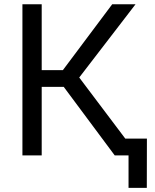

<svg xmlns="http://www.w3.org/2000/svg" viewBox="-20 -748 746 924"><path d="M87.9 0V-727.5H180.7V-410.6H282.7L520 -727.5H632.3L361.3 -375L644 0H532.2L286.6 -330.1H180.7V0ZM598.6 156.2V0H562V-81.1H687L686.5 156.2Z"/></svg>

Font: Inter Variable
Style: Regular
Weight: 400
Designer: Rasmus Andersson
Foundry: rsms
Version: Version 4.001;git-9221beed3